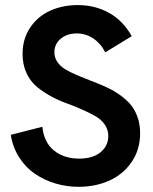

<svg xmlns="http://www.w3.org/2000/svg" viewBox="-20 -720 595 748"><path d="M286.1 7.8Q239.7 7.8 196.3 -5.1Q152.8 -18.1 116.7 -42.5Q80.6 -66.9 55.2 -106.2Q29.8 -145.5 22 -194.8L145 -226.1Q151.4 -164.6 190.7 -133.3Q230 -102.1 288.1 -102.1Q341.8 -102.1 371.8 -127Q401.9 -151.9 401.9 -189.9Q401.9 -215.3 387.5 -235.6Q373 -255.9 349.6 -268.8Q326.2 -281.7 296.1 -294.9Q266.1 -308.1 234.9 -319.3Q203.6 -330.6 173.6 -347.7Q143.6 -364.7 120.1 -385Q96.7 -405.3 82.3 -437.5Q67.9 -469.7 67.9 -509.8Q67.9 -568.8 97.7 -612.8Q127.4 -656.7 175.8 -678.5Q224.1 -700.2 283.2 -700.2Q349.6 -700.2 404.3 -670.2Q459 -640.1 493.2 -579.1L390.1 -516.1Q372.1 -551.3 342.8 -570.6Q313.5 -589.8 278.8 -589.8Q241.7 -589.8 216.8 -569.3Q191.9 -548.8 191.9 -516.1Q191.9 -495.6 203.4 -478.8Q214.8 -461.9 234.1 -450.2Q253.4 -438.5 278.6 -427.7Q303.7 -417 331.3 -406.5Q358.9 -396 386.5 -384Q414.1 -372.1 439.2 -355.5Q464.4 -338.9 483.6 -318.4Q502.9 -297.9 514.4 -267.8Q525.9 -237.8 525.9 -201.2Q525.9 -137.7 493.4 -89.6Q460.9 -41.5 406.7 -16.8Q352.5 7.8 286.1 7.8Z"/></svg>

Font: HK Grotesk Legacy
Style: Bold
Weight: 700
Designer: Alfredo Marco Pradil
Foundry: Hanken Design Co.
Version: Version 2.022;PS 002.022;hotconv 1.0.88;makeotf.lib2.5.64775